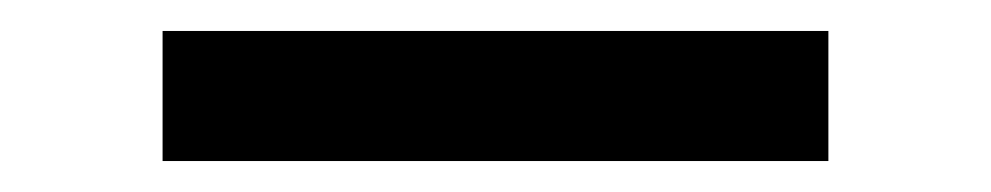

<svg xmlns="http://www.w3.org/2000/svg" viewBox="-20 111 640 124"><path d="M85 215V131H515V215Z"/></svg>

Font: Iosevka SS04 Medium Extended
Style: Regular
Weight: 500
Width: 7
Monospace: yes
Designer: Belleve Invis
Foundry: Belleve Invis
Version: Version 19.0.0; ttfautohint (v1.8.4)